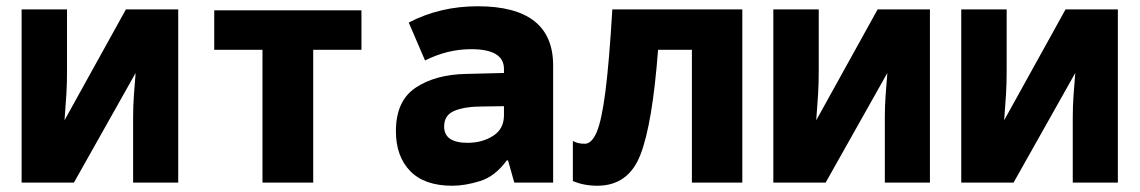

<svg xmlns="http://www.w3.org/2000/svg" viewBox="-20 -583 3640 613"><path d="M216 0 413 -350Q410 -312 407.5 -278.5Q405 -245 405 -208V0H549V-553H382L186 -199Q190 -250 192 -283.5Q194 -317 194 -356V-553H49V0Z M980 0V-424H1134V-550H664V-424H818V0Z M1398 -179Q1398 -216 1431.5 -229.5Q1465 -243 1520 -243L1589 -244V-215Q1589 -171 1554 -149Q1519 -127 1473 -127Q1398 -127 1398 -179ZM1598 -71H1602L1622 0H1746V-374Q1746 -563 1505 -563Q1385 -563 1285 -511L1337 -390Q1409 -426 1484 -426Q1589 -426 1589 -363V-350L1468 -347Q1370 -345 1307 -303Q1244 -261 1244 -164Q1244 -84 1289.5 -37Q1335 10 1424 10Q1465 10 1513 -5Q1561 -20 1598 -71Z M2081 -424H2189V0H2350V-553H1935Q1925 -385 1913 -291.5Q1901 -198 1885 -161Q1869 -124 1847 -124Q1824 -124 1809 -133V-5Q1844 10 1887 10Q1986 10 2024.5 -88.5Q2063 -187 2081 -424Z M2616 0 2813 -350Q2810 -312 2807.5 -278.5Q2805 -245 2805 -208V0H2949V-553H2782L2586 -199Q2590 -250 2592 -283.5Q2594 -317 2594 -356V-553H2449V0Z M3216 0 3413 -350Q3410 -312 3407.5 -278.5Q3405 -245 3405 -208V0H3549V-553H3382L3186 -199Q3190 -250 3192 -283.5Q3194 -317 3194 -356V-553H3049V0Z"/></svg>

Font: Noto Sans Mono UI ExtraBold
Style: Regular
Weight: 800
Designer: Monotype Design team
Foundry: Monotype Imaging Inc.
Version: 1.000